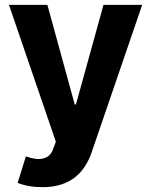

<svg xmlns="http://www.w3.org/2000/svg" viewBox="-20 -566 625 794"><path d="M156 208C271 208 330 148 359 64L568 -546H408L294 -134H289L176 -546H17L211 20L199 52C184 94 142 100 91 82L87 81L53 190C81 202 117 208 156 208Z"/></svg>

Font: Wafeq
Style: Bold
Weight: 700
Designer: Rasmus Andersson & Azza Alameddine
Foundry: Google & TypeTogether
Version: Version 3.000;FEAKit 1.0